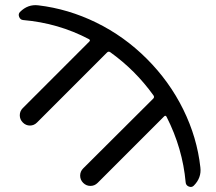

<svg xmlns="http://www.w3.org/2000/svg" viewBox="-20 -757 852 757"><path d="M770 -97Q775 -56 744 -25Q736 -17 724.5 -21.5Q713 -26 712 -38Q700 -172 637 -296Q633 -304 627 -298L365 -36Q353 -24 336.5 -24Q320 -24 308 -36Q296 -48 296 -64.5Q296 -81 308 -93L584 -368Q590 -374 585 -381Q549 -431 507 -473Q465 -515 415 -551Q408 -556 402 -550L126 -274Q114 -262 98 -262Q82 -262 70 -274Q58 -286 58 -302.5Q58 -319 70 -331L332 -593Q338 -599 330 -603Q210 -666 71 -678Q60 -679 55.5 -690.5Q51 -702 59 -710Q90 -741 131 -736Q249 -722 359.5 -668Q470 -614 559 -525Q648 -436 702.5 -325.5Q757 -215 770 -97Z"/></svg>

Font: Rounded Mplus 1c
Style: Regular
Weight: 400
Version: Version 1.059.20150529